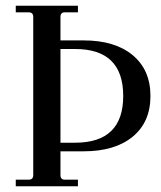

<svg xmlns="http://www.w3.org/2000/svg" viewBox="-20 -650 563 670"><path d="M35 0V-23H80Q96 -23 96 -39V-591Q96 -607 80 -607H35V-630H252V-607H206Q191 -607 191 -591V-509H272Q381 -509 443 -457.5Q505 -406 505 -315Q505 -224 443 -173Q381 -122 272 -122H191V-39Q191 -23 206 -23H252V0ZM242 -479H191V-152H242Q410 -152 410 -315Q410 -479 242 -479Z"/></svg>

Font: Arapey
Style: Regular
Weight: 400
Designer: Eduardo Rodriguez Tunni
Foundry: Eduardo Rodriguez Tunni
Version: Version 4.000